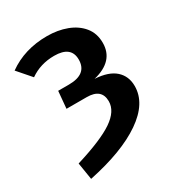

<svg xmlns="http://www.w3.org/2000/svg" viewBox="-158 -647 791 855"><g transform="rotate(-30 238.0 -219.5)"><path d="M62 105 48 18Q185 -24 244 -64.5Q303 -105 303 -155Q303 -220 227 -220H123L131 -308H186Q280 -308 280 -383Q280 -452 193 -452Q122 -452 68 -414L8 -483Q93 -544 209 -544Q264 -544 309.5 -527Q355 -510 382.5 -476.5Q410 -443 410 -394Q410 -300 298 -273Q368 -269 402.5 -238Q437 -207 437 -156Q437 -68 338.5 0Q240 68 62 105Z"/></g></svg>

Font: Trujillo Medium
Style: Regular
Weight: 500
Designer: Fira Sans original fonts by bBox Type GmbH, Carrois Corporate GbR, & Edenspiekermann AG / Changes by Cristiano Sobral
Foundry: Fira Sans original fonts by bBox Type GmbH, Carrois Corporate GbR, & Edenspiekermann AG / Changes by Cristiano Sobral
Version: Version 4.301;October 17, 2021;FontCreator 14.0.0.2814 64-bi